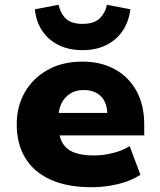

<svg xmlns="http://www.w3.org/2000/svg" viewBox="-20 -773 671 804"><path d="M364 11Q260 11 190 -21.5Q120 -54 85 -113Q50 -172 50 -252Q50 -327 83.5 -386Q117 -445 179 -480Q241 -515 326 -515Q401 -515 459 -484Q517 -453 550.5 -394Q584 -335 584 -250V-206H202V-300H440L430 -286Q430 -342 403.5 -369Q377 -396 330 -396Q298 -396 274.5 -381.5Q251 -367 237.5 -340Q224 -313 224 -273V-256Q224 -208 239.5 -178.5Q255 -149 288 -135.5Q321 -122 373 -122Q411 -122 452 -132Q493 -142 523 -161L568 -41Q526 -14 471.5 -1.5Q417 11 364 11ZM326 -563Q268 -563 225 -584.5Q182 -606 156.5 -644.5Q131 -683 126 -734L225 -753Q235 -713 258 -693Q281 -673 326 -673Q371 -673 395 -694Q419 -715 428 -753L526 -734Q519 -681 493 -643Q467 -605 424.5 -584Q382 -563 326 -563Z"/></svg>

Font: Nunito Sans 8pt Black
Style: Regular
Weight: 900
Version: Version 3.101;gftools[0.9.27]